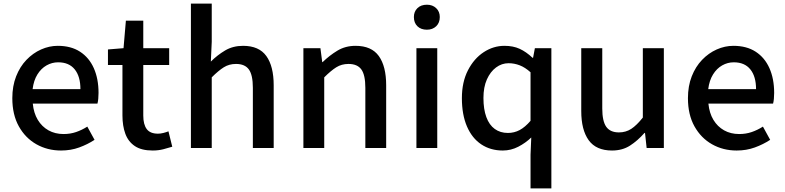

<svg xmlns="http://www.w3.org/2000/svg" viewBox="-20 -817 4336 1060"><path d="M317 14Q242 14 181 -20.5Q120 -55 84 -119.5Q48 -184 48 -275Q48 -342 69 -395.5Q90 -449 126 -486.5Q162 -524 207 -544Q252 -564 299 -564Q372 -564 422 -531.5Q472 -499 498 -440.5Q524 -382 524 -304Q524 -287 522.5 -271.5Q521 -256 518 -245H161Q166 -193 188.5 -155.5Q211 -118 247.5 -97.5Q284 -77 331 -77Q368 -77 400 -88Q432 -99 462 -118L502 -45Q464 -20 417.5 -3Q371 14 317 14ZM160 -325H424Q424 -395 392.5 -434Q361 -473 301 -473Q267 -473 237 -456Q207 -439 186.5 -406Q166 -373 160 -325Z M823 14Q761 14 724.5 -10.5Q688 -35 672 -78.5Q656 -122 656 -180V-458H576V-544L662 -551L675 -703H771V-551H914V-458H771V-179Q771 -130 790 -104.5Q809 -79 852 -79Q866 -79 882 -83Q898 -87 910 -92L931 -7Q909 0 881.5 7Q854 14 823 14Z M1034 0V-797H1149V-586L1144 -477Q1180 -513 1223 -538.5Q1266 -564 1322 -564Q1410 -564 1450.5 -507.5Q1491 -451 1491 -346V0H1376V-332Q1376 -403 1354 -433.5Q1332 -464 1283 -464Q1245 -464 1215.5 -445.5Q1186 -427 1149 -390V0Z M1655 0V-551H1749L1759 -474H1761Q1799 -511 1843 -537.5Q1887 -564 1943 -564Q2031 -564 2071.5 -507.5Q2112 -451 2112 -346V0H1997V-332Q1997 -403 1975 -433.5Q1953 -464 1904 -464Q1866 -464 1836.5 -445.5Q1807 -427 1770 -390V0Z M2279 0V-551H2394V0ZM2337 -653Q2304 -653 2284.5 -672Q2265 -691 2265 -723Q2265 -753 2284.5 -772Q2304 -791 2337 -791Q2368 -791 2388 -772Q2408 -753 2408 -723Q2408 -691 2388 -672Q2368 -653 2337 -653Z M2909 223V37L2913 -58Q2882 -28 2841.5 -7Q2801 14 2756 14Q2688 14 2637 -20Q2586 -54 2558 -119Q2530 -184 2530 -275Q2530 -364 2563.5 -429Q2597 -494 2650.5 -529Q2704 -564 2765 -564Q2813 -564 2849 -547.5Q2885 -531 2920 -498H2923L2933 -551H3024V223ZM2784 -83Q2819 -83 2849 -99Q2879 -115 2909 -150V-418Q2879 -445 2849 -456.5Q2819 -468 2788 -468Q2750 -468 2718.5 -444.5Q2687 -421 2668 -378.5Q2649 -336 2649 -276Q2649 -214 2665 -170.5Q2681 -127 2711.5 -105Q2742 -83 2784 -83Z M3359 14Q3271 14 3230 -43Q3189 -100 3189 -204V-551H3305V-218Q3305 -148 3327 -117Q3349 -86 3397 -86Q3435 -86 3465 -105.5Q3495 -125 3529 -168V-551H3645V0H3550L3541 -83H3538Q3500 -40 3458 -13Q3416 14 3359 14Z M4047 14Q3972 14 3911 -20.5Q3850 -55 3814 -119.5Q3778 -184 3778 -275Q3778 -342 3799 -395.5Q3820 -449 3856 -486.5Q3892 -524 3937 -544Q3982 -564 4029 -564Q4102 -564 4152 -531.5Q4202 -499 4228 -440.5Q4254 -382 4254 -304Q4254 -287 4252.5 -271.5Q4251 -256 4248 -245H3891Q3896 -193 3918.5 -155.5Q3941 -118 3977.5 -97.5Q4014 -77 4061 -77Q4098 -77 4130 -88Q4162 -99 4192 -118L4232 -45Q4194 -20 4147.5 -3Q4101 14 4047 14ZM3890 -325H4154Q4154 -395 4122.5 -434Q4091 -473 4031 -473Q3997 -473 3967 -456Q3937 -439 3916.5 -406Q3896 -373 3890 -325Z"/></svg>

Font: Noto Sans HK Thin Medium
Style: Regular
Weight: 500
Version: Version 2.004-H2;hotconv 1.0.118;makeotfexe 2.5.65603